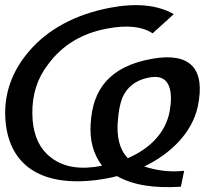

<svg xmlns="http://www.w3.org/2000/svg" viewBox="-93 -710 813 760"><path d="M690 -289C721 -437 661 -503 513 -478C338 -448 274 -354 266 -222C261 -154 277 -99 311 -54L281 -49C202 -39 140 -55 93 -100C56 -136 36 -188 35 -260C34 -334 54 -400 98 -456C153 -531 232 -579 332 -597C411 -612 471 -605 511 -578L595 -654C530 -691 445 -699 341 -679C202 -652 95 -593 21 -506C-47 -426 -77 -338 -72 -243C-62 -63 61 30 286 3C322 -2 350 -7 370 -13C434 23 517 36 623 29L636 -34C582 -28 530 -34 478 -51C578 -99 667 -181 690 -289ZM413 -84C380 -118 367 -169 374 -238C378 -285 387 -319 400 -340C421 -375 456 -397 503 -404C584 -418 591 -341 579 -272C564 -184 499 -121 413 -84Z"/></svg>

Font: Gamestation Warped
Style: Regular
Weight: 400
Designer: Jonas Hecksher
Foundry: Jonas Hecksher, Playtypeª, e-types AS
Version: Version 1.003